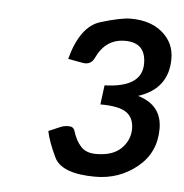

<svg xmlns="http://www.w3.org/2000/svg" viewBox="-37 -854 426 445"><g transform="rotate(5 176.0 -632.0)"><path d="M282.7 -641.1Q338.9 -624.5 338.9 -569.3Q338.9 -513.7 297.1 -479.7Q255.4 -445.8 200.2 -445.8Q121.6 -445.8 104.2 -482.2Q86.9 -518.6 82.5 -542L111.3 -554.2Q118.2 -557.1 128.9 -557.1Q139.6 -557.1 142.6 -547.9Q149.9 -524.4 162.1 -511.5Q174.3 -498.5 197.3 -498.5Q236.3 -498.5 255.9 -518.1Q275.4 -537.6 275.4 -563.5Q275.4 -589.4 258.1 -601.6Q240.7 -613.8 197.3 -613.8L203.1 -658.7Q290 -661.1 290 -716.8Q290 -765.6 241.7 -765.6Q196.8 -765.6 175.8 -721.2Q168.9 -705.6 154.3 -705.6Q150.9 -705.6 146 -706.5L113.8 -712.4Q134.3 -789.6 180.7 -803.7Q227.1 -817.9 250.5 -817.9Q296.4 -817.9 324.2 -794.2Q352.1 -770.5 352.1 -733.4Q352.1 -663.6 282.7 -641.1Z"/></g></svg>

Font: Lato-Italic
Style: Italic
Weight: 400
Italic angle: -7°
Designer: Lukasz Dziedzic
Foundry: tyPoland Lukasz Dziedzic
Version: Version 1.104; Western+Polish opensource